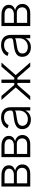

<svg xmlns="http://www.w3.org/2000/svg" viewBox="1496 -2089 605 3637"><g transform="rotate(-90 1798.5 -270.5)"><path d="M83.5 0V-545.4H298.3Q385.3 -545.4 435.5 -507.8Q485.8 -470.2 485.8 -406.2Q485.8 -314 382.3 -287.1Q433.1 -277.8 467.8 -241.5Q502.4 -205.1 502.4 -147.9Q502.4 -83 455.3 -41.5Q408.2 0 329.6 0ZM144 -310.1H302.2Q357.4 -310.1 390.1 -335Q422.9 -359.9 422.4 -402.3Q422.4 -442.4 389.6 -464.6Q356.9 -486.8 298.3 -486.8H144ZM144 -58.6H329.6Q379.4 -58.6 408.7 -84Q438 -109.4 438 -152.8Q438 -198.7 410.2 -226.3Q382.3 -253.9 336.4 -253.9H144Z M640.6 0V-545.4H855.5Q942.4 -545.4 992.7 -507.8Q1043 -470.2 1043 -406.2Q1043 -314 939.5 -287.1Q990.2 -277.8 1024.9 -241.5Q1059.6 -205.1 1059.6 -147.9Q1059.6 -83 1012.5 -41.5Q965.3 0 886.7 0ZM701.2 -310.1H859.4Q914.6 -310.1 947.3 -335Q980 -359.9 979.5 -402.3Q979.5 -442.4 946.8 -464.6Q914.1 -486.8 855.5 -486.8H701.2ZM701.2 -58.6H886.7Q936.5 -58.6 965.8 -84Q995.1 -109.4 995.1 -152.8Q995.1 -198.7 967.3 -226.3Q939.5 -253.9 893.6 -253.9H701.2Z M1350.1 12.2Q1272.9 12.2 1221.9 -32Q1170.9 -76.2 1170.9 -152.3Q1170.9 -191.9 1185.8 -220.2Q1200.7 -248.5 1230 -266.1Q1259.3 -283.7 1295.2 -293.9Q1331.1 -304.2 1380.4 -310.1Q1464.4 -320.3 1478.5 -323.7Q1516.1 -332 1521.5 -353Q1522.9 -357.9 1522.9 -363.3V-376Q1522.9 -432.6 1489.5 -464.4Q1456.1 -496.1 1394.5 -496.1Q1338.9 -496.1 1300.8 -471.7Q1262.7 -447.3 1246.6 -409.2L1186.5 -430.7Q1212.9 -493.7 1268.6 -523.2Q1324.2 -552.7 1392.6 -552.7Q1419.9 -552.7 1445.1 -548.1Q1470.2 -543.5 1496.6 -530.8Q1522.9 -518.1 1542.2 -498.3Q1561.5 -478.5 1574 -445.6Q1586.4 -412.6 1586.4 -370.6V0H1522.9V-86.4H1519Q1499.5 -45.4 1456.3 -16.6Q1413.1 12.2 1350.1 12.2ZM1358.4 -45.4Q1432.1 -45.4 1477.5 -92.8Q1522.9 -140.1 1522.9 -209V-288.1Q1503.4 -269 1380.4 -254.4Q1307.6 -245.6 1270.8 -221.2Q1233.9 -196.8 1233.9 -149.4Q1233.9 -101.1 1268.8 -73.2Q1303.7 -45.4 1358.4 -45.4Z M1719.7 0 1960.4 -275.4 1723.1 -545.4H1799.8L2009.3 -302.7H2045.9V-545.4H2109.4V-302.7H2145L2354.5 -545.4H2431.6L2194.3 -275.4L2434.6 0H2356.4L2144 -243.2H2109.4V0H2045.9V-243.2H2010.7L1797.9 0Z M2719.7 12.2Q2642.6 12.2 2591.6 -32Q2540.5 -76.2 2540.5 -152.3Q2540.5 -191.9 2555.4 -220.2Q2570.3 -248.5 2599.6 -266.1Q2628.9 -283.7 2664.8 -293.9Q2700.7 -304.2 2750 -310.1Q2834 -320.3 2848.1 -323.7Q2885.7 -332 2891.1 -353Q2892.6 -357.9 2892.6 -363.3V-376Q2892.6 -432.6 2859.1 -464.4Q2825.7 -496.1 2764.2 -496.1Q2708.5 -496.1 2670.4 -471.7Q2632.3 -447.3 2616.2 -409.2L2556.2 -430.7Q2582.5 -493.7 2638.2 -523.2Q2693.8 -552.7 2762.2 -552.7Q2789.6 -552.7 2814.7 -548.1Q2839.8 -543.5 2866.2 -530.8Q2892.6 -518.1 2911.9 -498.3Q2931.2 -478.5 2943.6 -445.6Q2956.1 -412.6 2956.1 -370.6V0H2892.6V-86.4H2888.7Q2869.1 -45.4 2825.9 -16.6Q2782.7 12.2 2719.7 12.2ZM2728 -45.4Q2801.8 -45.4 2847.2 -92.8Q2892.6 -140.1 2892.6 -209V-288.1Q2873 -269 2750 -254.4Q2677.2 -245.6 2640.4 -221.2Q2603.5 -196.8 2603.5 -149.4Q2603.5 -101.1 2638.4 -73.2Q2673.3 -45.4 2728 -45.4Z M3123.5 0V-545.4H3338.4Q3425.3 -545.4 3475.6 -507.8Q3525.9 -470.2 3525.9 -406.2Q3525.9 -314 3422.4 -287.1Q3473.1 -277.8 3507.8 -241.5Q3542.5 -205.1 3542.5 -147.9Q3542.5 -83 3495.4 -41.5Q3448.2 0 3369.6 0ZM3184.1 -310.1H3342.3Q3397.5 -310.1 3430.2 -335Q3462.9 -359.9 3462.4 -402.3Q3462.4 -442.4 3429.7 -464.6Q3397 -486.8 3338.4 -486.8H3184.1ZM3184.1 -58.6H3369.6Q3419.4 -58.6 3448.7 -84Q3478 -109.4 3478 -152.8Q3478 -198.7 3450.2 -226.3Q3422.4 -253.9 3376.5 -253.9H3184.1Z"/></g></svg>

Font: Interop Light
Style: Regular
Weight: 300
Designer: Rasmus Andersson, Google, Jang Haemin
Foundry: jhaemin
Version: Version 1.007